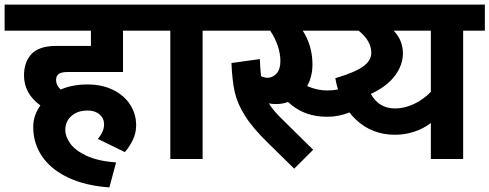

<svg xmlns="http://www.w3.org/2000/svg" viewBox="-40 -689 2121 832"><path d="M203 -342Q203 -319 223 -301Q273 -323 340 -323Q402 -323 450 -299.5Q498 -276 524 -235.5Q550 -195 550 -146Q550 -112 535 -81.5Q520 -51 501 -30L384 -87Q411 -119 411 -150Q411 -176 391.5 -193Q372 -210 340 -210Q296 -210 269.5 -186.5Q243 -163 243 -126Q243 -97 264.5 -67Q286 -37 335 -14Q384 9 463 15L434 123Q331 116 256.5 81Q182 46 143 -10.5Q104 -67 104 -139Q104 -189 135 -232Q64 -284 64 -362Q64 -420 96.5 -455Q129 -490 204 -490H354V-556H-20V-669H604V-556H493V-377H254Q226 -377 214.5 -368.5Q203 -360 203 -342Z M932 -556H838V0H698V-556H584V-669H932Z M1157 -238Q1140 -238 1125 -241Q1142 -213 1175 -180L1317 -40L1235 42L1122 -69Q1055 -134 1021.5 -187.5Q988 -241 977 -291Q966 -341 963 -416L1086 -433Q1087 -402 1091 -359Q1105 -352 1120 -352Q1141 -352 1158 -370Q1175 -388 1175 -424Q1175 -489 1131 -556H912V-669H1403V-556H1272Q1314 -490 1314 -410Q1314 -357 1291 -316Q1334 -297 1378 -297Q1422 -297 1454 -311Q1486 -325 1510 -353L1560 -258Q1479 -183 1378 -183Q1328 -183 1286.5 -198Q1245 -213 1208 -247Q1183 -238 1157 -238Z M2061 -556H1967V0H1827V-156Q1796 -132 1755.5 -118.5Q1715 -105 1672 -105Q1573 -105 1503.5 -169.5Q1434 -234 1413 -350Q1497 -375 1533 -400.5Q1569 -426 1569 -460Q1569 -512 1514 -556H1383V-669H2061ZM1827 -556H1666Q1706 -514 1706 -458Q1706 -407 1671 -360.5Q1636 -314 1567 -282Q1602 -219 1672 -219Q1712 -219 1753 -238Q1794 -257 1827 -291Z"/></svg>

Font: Martel Sans ExtraBold
Style: Regular
Weight: 800
Designer: Dan Reynolds and Mathieu Réguer
Foundry: Dan Reynolds and Mathieu Réguer
Version: Version 1.002; ttfautohint (v1.1) -l 5 -r 5 -G 72 -x 0 -D la